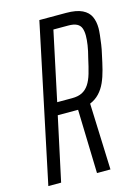

<svg xmlns="http://www.w3.org/2000/svg" viewBox="-107 -750 594 812"><g transform="rotate(-15 190.0 -344.0)"><path d="M2 0 147 -688H264Q309 -688 334.5 -675.5Q360 -663 370 -641Q380 -619 380 -590Q380 -579 378 -560.5Q376 -542 373 -521Q370 -500 365 -479Q358 -445 350.5 -415.5Q343 -386 332 -361.5Q321 -337 304 -319Q287 -301 263 -291L274 0H215L207 -279Q205 -279 201.5 -279Q198 -279 195 -279H118L58 0ZM130 -333H195Q222 -333 239.5 -342Q257 -351 269 -369Q281 -387 289 -414.5Q297 -442 305 -479Q313 -509 316.5 -532.5Q320 -556 320 -574Q320 -593 315 -606.5Q310 -620 296.5 -627Q283 -634 259 -634H194Z"/></g></svg>

Font: Saira UltraCondensed
Style: Italic
Weight: 400
Width: 1
Italic angle: -12°
Designer: Hector Gatti with collaboration of the Omnibus-Type team
Foundry: Omnibus-Type
Version: Version 1.101